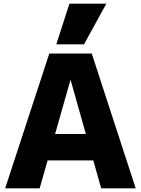

<svg xmlns="http://www.w3.org/2000/svg" viewBox="-20 -1020 763 1040"><path d="M8 0 247 -730H477L715 0H528L363 -585H361L195 0ZM164 -151V-294H559V-151ZM435 -780H285L356 -1000H556Z"/></svg>

Font: M PLUS 2 Thin ExtraBold
Style: Regular
Weight: 800
Version: Version 1.001